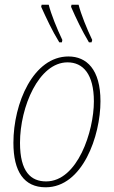

<svg xmlns="http://www.w3.org/2000/svg" viewBox="-20 -786 484 816"><path d="M358 -606H369L372 -616C349 -664 324 -726 314 -766H284L282 -757C303 -709 327 -658 358 -606ZM232 -606H243L245 -616C222 -664 197 -726 187 -766H157L155 -757C177 -709 200 -658 232 -606ZM174 10C331 10 407 -208 407 -356C407 -491 348 -546 271 -546C122 -546 37 -348 37 -179C37 -57 82 10 174 10ZM176 -15C112 -15 65 -55 65 -179C65 -332 145 -521 267 -521C333 -521 379 -471 379 -355C379 -229 310 -15 176 -15Z"/></svg>

Font: Noto Serif Condensed Thin
Style: Italic
Weight: 100
Width: 3
Italic angle: -12°
Designer: Monotype Design Team
Foundry: Monotype Imaging Inc.
Version: Version 2.013